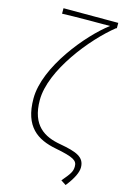

<svg xmlns="http://www.w3.org/2000/svg" viewBox="-146 -857 723 1121"><g transform="rotate(15 215.5 -297.0)"><path d="M371 200C413 147 431 107 431 78C431 14 378 -4 280 -22C181 -39 97 -86 97 -241C97 -421 289 -658 419 -761H423V-794H92V-761C166 -764 307 -764 381 -764C260 -673 59 -432 59 -240C59 -68 147 -13 260 9C373 31 395 46 395 81C395 112 384 128 340 180Z"/></g></svg>

Font: Source Han Sans CN ExtraLight
Style: Regular
Weight: 250
Designer: Ryoko NISHIZUKA (kana & ideographs); Paul D. Hunt (Latin, Greek & Cyrillic); Wenlong ZHANG (bopomofo); Sandoll Communica
Foundry: Adobe Systems Incorporated
Version: Version 1.004;PS 1.004;hotconv 16.6.51;makeotf.lib2.5.65220